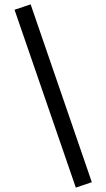

<svg xmlns="http://www.w3.org/2000/svg" viewBox="-20 -793 490 884"><path d="M402.8 45.9 329.1 70.8 46.9 -748 121.1 -772.9Z"/></svg>

Font: ABeeZee
Style: Regular
Weight: 400
Designer: Anja Meiners
Foundry: Anja Meiners
Version: Version 1.002